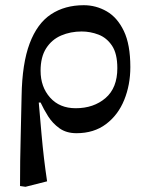

<svg xmlns="http://www.w3.org/2000/svg" viewBox="-20 -501 558 738"><path d="M161 196 78 217 57 214Q57 114 59.5 25Q62 -64 63 -132Q65 -257 94 -334Q123 -411 176 -446Q229 -481 302 -481Q349 -481 390 -457.5Q431 -434 456 -382Q481 -330 481 -243Q481 -175 457.5 -117Q434 -59 387.5 -24Q341 11 274 11Q235 11 208.5 -8Q182 -27 165 -54Q148 -81 136 -107H129Q135 -37 139.5 13.5Q144 64 149 106.5Q154 149 161 196ZM271 -85Q340 -85 385.5 -124Q431 -163 431 -239Q431 -295 410.5 -325.5Q390 -356 358.5 -368Q327 -380 294 -380Q251 -380 215 -364.5Q179 -349 157.5 -315.5Q136 -282 136 -229Q136 -167 172.5 -126Q209 -85 271 -85Z"/></svg>

Font: STIX Two Text Medium
Style: Regular
Weight: 500
Designer: Ross Mills, John Hudson & Paul Hanslow, Tiro Typeworks Ltd; with prior portions MicroPress Inc., and Coen Hoffman.
Foundry: Tiro Typeworks Ltd
Version: Version 2.13 b171